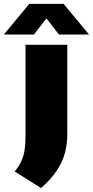

<svg xmlns="http://www.w3.org/2000/svg" viewBox="-76 -826 479 990"><path d="M135.5 143.5 0 58.5Q22 31 34.2 4.2Q46.5 -22.5 51 -53.2Q55.5 -84 55.5 -124V-595H271V-134Q271 -83 258.5 -36.5Q246 10 216.2 54.5Q186.5 99 135.5 143.5ZM-56 -648 75 -806H252L383 -648H228L148.5 -750.5H178.5L99 -648Z"/></svg>

Font: Encode Sans SC Condensed Thin Black
Style: Regular
Weight: 900
Version: Version 3.002